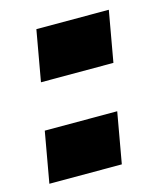

<svg xmlns="http://www.w3.org/2000/svg" viewBox="-84 -574 550 640"><g transform="rotate(-15 191.0 -254.5)"><path d="M39.5 -175 8.5 0H258.5L289.5 -175ZM100 -509 69 -334H319L350 -509Z"/></g></svg>

Font: Anybody ExtraExpanded Black
Style: Italic
Weight: 900
Width: 8
Italic angle: -10°
Version: Version 1.113;gftools[0.9.25]